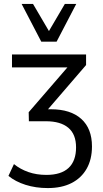

<svg xmlns="http://www.w3.org/2000/svg" viewBox="-20 -767 525 977"><path d="M223 190Q162 190 110 173.5Q58 157 23 128L51 68Q83 94 124.5 108.5Q166 123 216 123Q291 123 329 87.5Q367 52 367 -17Q367 -84 327.5 -117Q288 -150 214 -150H127L126 -196L342 -446L343 -424H41V-490H418V-436L207 -191L190 -211H239Q339 -211 393.5 -162Q448 -113 448 -22Q448 44 421 91.5Q394 139 344 164.5Q294 190 223 190ZM190 -555 90 -747H148L229 -609L310 -747H368L268 -555Z"/></svg>

Font: Nunito Sans 10pt SemiCondensed
Style: Regular
Weight: 400
Width: 4
Designer: Vernon Adams
Foundry: Vernon Adams
Version: Version 3.101;gftools[0.9.27]